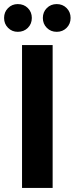

<svg xmlns="http://www.w3.org/2000/svg" viewBox="-37 -921 366 941"><path d="M71 0V-700H221V0ZM50 -765Q22 -765 2.5 -784.5Q-17 -804 -17 -833Q-17 -862 2.5 -881.5Q22 -901 50 -901Q80 -901 99.5 -881.5Q119 -862 119 -833Q119 -804 99.5 -784.5Q80 -765 50 -765ZM241 -765Q212 -765 192.5 -784.5Q173 -804 173 -833Q173 -862 192.5 -881.5Q212 -901 241 -901Q270 -901 289.5 -881.5Q309 -862 309 -833Q309 -804 289.5 -784.5Q270 -765 241 -765Z"/></svg>

Font: DM Sans 11pt Black
Style: Regular
Weight: 900
Version: Version 4.004;gftools[0.9.30]